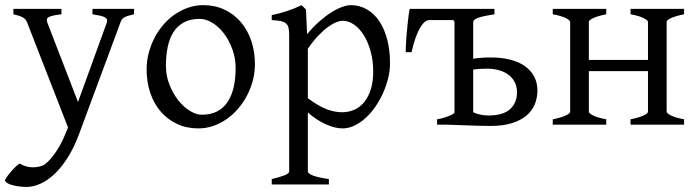

<svg xmlns="http://www.w3.org/2000/svg" viewBox="-33 -489 2730 753"><path d="M492.7 -433.1Q478 -429.7 468.8 -426.8Q459.5 -423.8 453.6 -420.2Q447.8 -416.5 444.6 -411.9Q441.4 -407.2 439 -399.9L275.9 40Q255.4 94.2 230.2 132.8Q205.1 171.4 178 196Q150.9 220.7 123.5 232.4Q96.2 244.1 71.8 244.1Q53.2 244.1 37.6 241.7Q22 239.3 10.7 235.6Q-0.5 231.9 -6.8 227.3Q-13.2 222.7 -13.2 218.3Q-13.2 215.3 -7.3 206.5Q-1.5 197.8 7.3 187.3Q16.1 176.8 26.1 167Q36.1 157.2 43.9 152.3Q67.4 166 90.6 167Q113.8 168 131.8 161.1Q140.6 158.2 152.3 147.5Q164.1 136.7 176 121.1Q188 105.5 199.5 85.7Q210.9 65.9 219.7 44.9L233.9 11.2L73.7 -399.9Q69.3 -413.6 56.6 -420.7Q43.9 -427.7 19.5 -433.1V-454.1H208V-433.1Q189 -430.7 177 -428.2Q165 -425.8 158.4 -422.1Q151.9 -418.5 150.9 -413.1Q149.9 -407.7 152.8 -399.9L272.9 -88.9L385.7 -399.9Q388.2 -407.2 386.5 -412.4Q384.8 -417.5 378.2 -421.1Q371.6 -424.8 359.6 -427.5Q347.7 -430.2 329.6 -433.1V-454.1H492.7Z M891.1 -222.2Q891.1 -260.7 878.4 -295.7Q865.7 -330.6 845.7 -357.2Q825.7 -383.8 800.3 -399.4Q774.9 -415 750 -415Q712.9 -415 687.5 -400.9Q662.1 -386.7 646.7 -362.1Q631.3 -337.4 624.5 -303.7Q617.7 -270 617.7 -231Q617.7 -192.4 631.3 -157.5Q645 -122.6 665.8 -96.2Q686.5 -69.8 711.4 -54.4Q736.3 -39.1 758.8 -39.1Q793.5 -39.1 818.4 -52Q843.3 -64.9 859.4 -88.9Q875.5 -112.8 883.3 -146.5Q891.1 -180.2 891.1 -222.2ZM966.8 -236.8Q966.8 -204.1 958.5 -172.9Q950.2 -141.6 935.5 -113.8Q920.9 -85.9 900.4 -62.3Q879.9 -38.6 855.2 -21.5Q830.6 -4.4 802.7 5.1Q774.9 14.6 745.1 14.6Q698.7 14.6 661.4 -2.9Q624 -20.5 597.4 -51.3Q570.8 -82 556.4 -124.5Q542 -167 542 -216.8Q542 -249 550 -280.3Q558.1 -311.5 572.5 -339.6Q586.9 -367.7 607.2 -391.4Q627.4 -415 652.1 -432.1Q676.8 -449.2 705.3 -459Q733.9 -468.8 764.2 -468.8Q810.1 -468.8 847.4 -451.2Q884.8 -433.6 911.4 -402.6Q938 -371.6 952.4 -329.1Q966.8 -286.6 966.8 -236.8Z M1430.7 -208Q1430.7 -250.5 1420.7 -287.1Q1410.6 -323.7 1394 -350.6Q1377.4 -377.4 1355.5 -392.6Q1333.5 -407.7 1310.1 -407.7Q1301.3 -407.7 1287.1 -402.3Q1272.9 -397 1254.9 -384.3Q1236.8 -371.6 1216.3 -350.3Q1195.8 -329.1 1174.3 -297.9V-104Q1196.3 -87.4 1215.1 -76.7Q1233.9 -65.9 1250.2 -59.8Q1266.6 -53.7 1281.2 -51.3Q1295.9 -48.8 1309.1 -48.8Q1335.4 -48.8 1357.7 -59.1Q1379.9 -69.3 1396 -89.4Q1412.1 -109.4 1421.4 -139.2Q1430.7 -168.9 1430.7 -208ZM1496.6 -240.2Q1496.6 -211.9 1489.3 -182.1Q1481.9 -152.3 1469.2 -124Q1456.5 -95.7 1439 -70.3Q1421.4 -44.9 1400.6 -26.1Q1379.9 -7.3 1356.9 3.7Q1334 14.6 1310.1 14.6Q1281.2 14.6 1245.1 -1.5Q1209 -17.6 1174.3 -47.9V183.1Q1174.3 190.9 1192.6 198.7Q1210.9 206.5 1256.8 213.4V234.4H1032.7V213.4Q1064.9 205.6 1083 198.5Q1101.1 191.4 1101.1 183.1V-347.2Q1101.1 -365.2 1099.1 -377Q1097.2 -388.7 1090.1 -395.8Q1083 -402.8 1069.6 -406Q1056.2 -409.2 1032.7 -410.2V-429.7Q1049.3 -433.1 1064.5 -437.3Q1079.6 -441.4 1093.8 -446Q1107.9 -450.7 1121.8 -456.3Q1135.7 -461.9 1149.9 -468.8L1167 -451.7L1171.4 -355Q1195.8 -384.3 1220.5 -405.8Q1245.1 -427.2 1267.6 -441.2Q1290 -455.1 1309.3 -461.9Q1328.6 -468.8 1342.8 -468.8Q1376 -468.8 1404.3 -453.1Q1432.6 -437.5 1453.1 -408Q1473.6 -378.4 1485.1 -335.9Q1496.6 -293.5 1496.6 -240.2Z M1876 -219.7Q1860.8 -219.7 1847.7 -218.8Q1834.5 -217.8 1822.8 -216.3V-48.8Q1835.4 -43 1849.9 -39.6Q1864.3 -36.1 1882.8 -36.1Q1940.4 -36.1 1967.5 -61Q1994.6 -85.9 1994.6 -127Q1994.6 -147 1987.1 -163.8Q1979.5 -180.7 1964.6 -193.1Q1949.7 -205.6 1927.5 -212.6Q1905.3 -219.7 1876 -219.7ZM2074.7 -134.3Q2074.7 -105 2064.2 -79.6Q2053.7 -54.2 2031.2 -35.4Q2008.8 -16.6 1974.4 -5.9Q1939.9 4.9 1891.6 4.9Q1882.8 4.9 1870.6 4.6Q1858.4 4.4 1844.7 4.2Q1831.1 3.9 1816.7 3.4Q1802.2 2.9 1788.6 2.4Q1756.3 1.5 1720.7 0H1681.2V-21Q1695.8 -23.4 1708.3 -27.3Q1720.7 -31.2 1730 -35.2Q1739.3 -39.1 1744.4 -42.5Q1749.5 -45.9 1749.5 -48.3V-401.4Q1749.5 -405.8 1745.1 -410.2H1649.9Q1642.1 -410.2 1633.1 -403.1Q1624 -396 1615 -380.9Q1606 -365.7 1597.2 -341.8Q1588.4 -317.9 1581.1 -284.2H1558.1Q1558.1 -291 1558.6 -304.7Q1559.1 -318.4 1560.3 -335.2Q1561.5 -352.1 1563.2 -370.4Q1564.9 -388.7 1566.7 -405Q1568.4 -421.4 1570.3 -434.6Q1572.3 -447.8 1573.7 -454.1H1906.2V-433.1Q1881.8 -429.2 1866 -425.8Q1850.1 -422.4 1840.3 -418.5Q1830.6 -414.6 1826.7 -410.4Q1822.8 -406.2 1822.8 -401.4V-258.8Q1838.4 -261.2 1856 -262.5Q1873.5 -263.7 1891.6 -263.7Q1933.6 -263.7 1967.5 -255.1Q2001.5 -246.6 2025.1 -230Q2048.8 -213.4 2061.8 -189.2Q2074.7 -165 2074.7 -134.3Z M2439.9 0V-21Q2473.1 -27.8 2490.7 -35.9Q2508.3 -43.9 2508.3 -50.8V-210H2276.4V-50.8Q2276.4 -44.9 2292.7 -36.4Q2309.1 -27.8 2344.7 -21V0H2134.8V-21Q2168 -27.8 2185.5 -35.9Q2203.1 -43.9 2203.1 -50.8V-403.3Q2203.1 -409.2 2186.8 -417.7Q2170.4 -426.3 2134.8 -433.1V-454.1H2344.7V-433.1Q2311.5 -426.3 2293.9 -418.2Q2276.4 -410.2 2276.4 -403.3V-253.9H2508.3V-403.3Q2508.3 -409.2 2491.9 -417.7Q2475.6 -426.3 2439.9 -433.1V-454.1H2649.9V-433.1Q2616.7 -426.3 2599.1 -418.2Q2581.5 -410.2 2581.5 -403.3V-50.8Q2581.5 -44.9 2597.9 -36.4Q2614.3 -27.8 2649.9 -21V0Z"/></svg>

Font: Gentium Plus
Style: Regular
Weight: 400
Designer: J. Victor Gaultney, Annie Olsen, Iska Routamaa
Foundry: SIL International
Version: Version 1.510